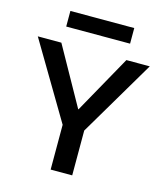

<svg xmlns="http://www.w3.org/2000/svg" viewBox="-132 -1020 954 1118"><g transform="rotate(15 345.0 -461.0)"><path d="M280 0V-270L7 -730H149L344 -381H346L541 -730H682L410 -270V0ZM152 -828V-922H537V-828Z"/></g></svg>

Font: M PLUS 2 SemiBold
Style: Regular
Weight: 600
Designer: Coji Morishita
Foundry: UNDERFOREST DESIGN
Version: Version 1.001